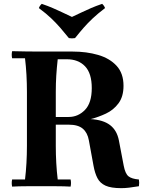

<svg xmlns="http://www.w3.org/2000/svg" viewBox="-20 -968 759 998"><path d="M702 -35Q705 -18 702 0Q671 5 650.5 7.5Q630 10 610 10Q557 10 528.5 -3Q500 -16 486.5 -42Q473 -68 466 -107L442 -238Q435 -278 410.5 -299Q386 -320 337 -320H202V-360H337Q386 -360 421.5 -396.5Q457 -433 457 -510Q457 -587 422 -623.5Q387 -660 327 -660H280Q275 -615 272.5 -575Q270 -535 270 -490V-210Q270 -165 272.5 -120.5Q275 -76 280 -35H347Q351 -17 347 2Q313 0 271.5 0Q230 0 195 0Q161 0 119.5 0Q78 0 43 2Q39 -17 43 -35H110Q115 -76 117.5 -120.5Q120 -165 120 -210V-490Q120 -535 117.5 -579.5Q115 -624 110 -665H43Q39 -684 43 -702Q78 -701 119.5 -700.5Q161 -700 195 -700H357Q430 -700 490 -682.5Q550 -665 586 -626Q622 -587 622 -522Q622 -466 596 -431Q570 -396 530.5 -377.5Q491 -359 451 -349Q517 -345 552.5 -317.5Q588 -290 598 -238L623 -107Q631 -65 648 -51.5Q665 -38 702 -35ZM511 -948Q522 -938 526 -926Q488 -897 462 -872.5Q436 -848 415 -824Q394 -800 370 -770Q354 -767 338 -770Q314 -800 293 -824Q272 -848 246.5 -872.5Q221 -897 182 -926Q186 -938 197 -948Q229 -937 253.5 -926.5Q278 -916 301 -905Q324 -894 354 -880Q384 -894 407 -905Q430 -916 454.5 -926.5Q479 -937 511 -948Z"/></svg>

Font: Poltawski Nowy
Style: Bold
Weight: 700
Designer: Adam Pótawski, Mateusz Machalski, Borys Kosmynka, Ania Wieluska
Foundry: Capitalics.wtf
Version: Version 1.001;gftools[0.9.25]